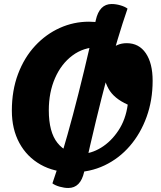

<svg xmlns="http://www.w3.org/2000/svg" viewBox="-20 -833 802 956"><path d="M342 25Q250 25 182 -13.5Q114 -52 76.5 -121Q39 -190 39 -282Q39 -383 70 -465Q101 -547 155 -605Q209 -663 278 -694Q347 -725 423 -725Q484 -725 511 -705Q538 -685 538 -643Q538 -628 535.5 -616.5Q533 -605 526 -590Q515 -593 498 -595.5Q481 -598 468 -598Q396 -598 340.5 -556.5Q285 -515 254 -444Q223 -373 223 -284Q223 -175 266.5 -121Q310 -67 382 -67Q433 -67 483 -97.5Q533 -128 569.5 -183Q606 -238 616 -312Q547 -343 520.5 -391Q494 -439 494 -491Q494 -545 527 -581.5Q560 -618 611 -618Q672 -618 706 -568Q740 -518 740 -431Q740 -334 710 -251Q680 -168 626.5 -106Q573 -44 500.5 -9.5Q428 25 342 25ZM320 103Q300 103 277 96.5Q254 90 241 80Q289 -58 343 -260.5Q397 -463 457 -733Q475 -813 536 -813Q557 -813 579.5 -806.5Q602 -800 615 -790Q567 -652 513 -449.5Q459 -247 399 23Q381 103 320 103Z"/></svg>

Font: Lemonada SemiBold
Style: Regular
Weight: 600
Designer: Mohamed Gaber (Arabic), Eduardo Tunni (Latin)
Foundry: Kief Type Foundry
Version: Version 4.005; ttfautohint (v1.8.3)